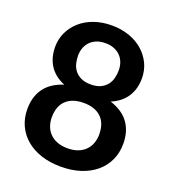

<svg xmlns="http://www.w3.org/2000/svg" viewBox="-135 -834 849 944"><g transform="rotate(20 290.0 -361.5)"><path d="M289.6 7.8Q233.4 7.8 187.3 -7.1Q141.1 -22 108.2 -49.6Q75.2 -77.1 56.9 -116Q38.6 -154.8 38.6 -203.1Q38.6 -267.1 70.1 -311.3Q101.6 -355.5 168 -377Q115.2 -398.9 88.9 -439.5Q62.5 -480 62.5 -537.1Q62.5 -578.1 79.3 -613.5Q96.2 -648.9 126.2 -675.3Q156.2 -701.7 198 -716.3Q239.7 -731 289.6 -731Q339.4 -731 381.1 -716.3Q422.9 -701.7 452.9 -675.3Q482.9 -648.9 499.8 -613.5Q516.6 -578.1 516.6 -537.1Q516.6 -480 490 -439.5Q463.4 -398.9 411.1 -377Q477.5 -355.5 509 -311.3Q540.5 -267.1 540.5 -203.1Q540.5 -154.8 522.2 -116Q503.9 -77.1 470.9 -49.6Q438 -22 391.8 -7.1Q345.7 7.8 289.6 7.8ZM289.6 -88.4Q320.3 -88.4 343.3 -97.2Q366.2 -106 381.8 -121.6Q397.5 -137.2 405.5 -158.7Q413.6 -180.2 413.6 -205.1Q413.6 -264.6 380.6 -295.2Q347.7 -325.7 289.6 -325.7Q231.4 -325.7 198.5 -295.2Q165.5 -264.6 165.5 -205.1Q165.5 -180.2 173.6 -158.7Q181.6 -137.2 197.3 -121.6Q212.9 -106 236.1 -97.2Q259.3 -88.4 289.6 -88.4ZM289.6 -422.4Q319.3 -422.4 339.8 -431.9Q360.4 -441.4 373 -457.3Q385.7 -473.1 390.9 -493.4Q396 -513.7 396 -535.2Q396 -555.7 389.6 -574Q383.3 -592.3 370.1 -606.7Q356.9 -621.1 336.9 -629.6Q316.9 -638.2 289.6 -638.2Q262.2 -638.2 242.2 -629.6Q222.2 -621.1 209 -606.7Q195.8 -592.3 189.5 -574Q183.1 -555.7 183.1 -535.2Q183.1 -513.7 188.2 -493.4Q193.4 -473.1 206.1 -457.3Q218.8 -441.4 239.3 -431.9Q259.8 -422.4 289.6 -422.4Z"/></g></svg>

Font: Kdam Thmor
Style: Regular
Weight: 400
Foundry: Sovichet Tep
Version: Version 1.20